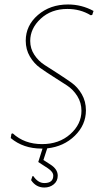

<svg xmlns="http://www.w3.org/2000/svg" viewBox="-20 -660 463 858"><path d="M284 -640Q345 -640 398 -611L392 -593L385 -592Q339 -620 281 -620Q209 -620 162 -576.5Q115 -533 115 -477Q115 -443 133.5 -415Q152 -387 179.5 -369.5Q207 -352 239.5 -331Q272 -310 299.5 -290.5Q327 -271 345.5 -239Q364 -207 364 -167Q364 -102 314.5 -53.5Q265 -5 191 3L174 55L205 75Q238 96 238 125Q238 149 220.5 163.5Q203 178 178 178Q141 178 119 145L125 127H129Q150 158 178 158Q218 158 218 125Q218 108 194 92L151 64L170 4H166Q84 4 28 -43L31 -62L37 -64Q89 -16 168 -16Q244 -16 294 -60.5Q344 -105 344 -165Q344 -201 325.5 -230.5Q307 -260 279.5 -278Q252 -296 219.5 -316.5Q187 -337 159.5 -356.5Q132 -376 113.5 -407.5Q95 -439 95 -478Q95 -546 149.5 -593Q204 -640 284 -640Z"/></svg>

Font: Alegreya Sans SC Thin
Style: Italic
Weight: 100
Italic angle: -7°
Designer: Juan Pablo del Peral
Foundry: Huerta Tipografica
Version: Version 2.007